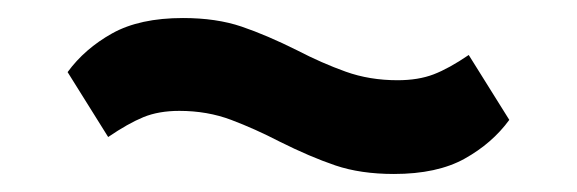

<svg xmlns="http://www.w3.org/2000/svg" viewBox="-20 -412 640 213"><path d="M417 -219Q380 -219 352 -228.5Q324 -238 290 -255Q263 -269 236.5 -279Q210 -289 179 -289Q156 -289 139 -282Q122 -275 100 -260L55 -332Q74 -358 104.5 -375Q135 -392 183 -392Q220 -392 248 -382.5Q276 -373 310 -356Q337 -342 363.5 -332.5Q390 -323 421 -323Q444 -323 461 -329.5Q478 -336 500 -351L545 -279Q526 -253 495.5 -236Q465 -219 417 -219Z"/></svg>

Font: IBM Plex Sans Hebrew SmBld
Style: Regular
Weight: 600
Designer: Mike Abbink, Paul van der Laan, Pieter van Rosmalen, Yanek Iontef
Foundry: Bold Monday
Version: Version 1.3